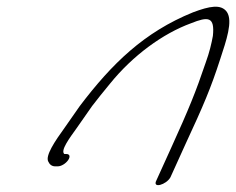

<svg xmlns="http://www.w3.org/2000/svg" viewBox="-20 -563 690 561"><path d="M169 -190C140 -150 112 -108 121 -91C125 -82 132 -77 141 -77H149C159 -77 172 -85 179 -95C186 -105 184 -113 174 -113H168C156 -123 182 -158 205 -190L249 -253C265 -274 282 -295 301 -318C368 -401 456 -465 538 -495C588 -515 608 -515 602 -458C598 -436 592 -410 581 -380C552 -294 531 -243 481 -133L437 -36C424 -11 466 -23 478 -45L522 -142C574 -254 596 -305 624 -392C641 -444 661 -501 643 -528C626 -552 592 -545 544 -527C401 -469 307 -377 213 -253Z"/></svg>

Font: Stray Cat
Style: UltObl
Weight: 400
Version: Version 1.0